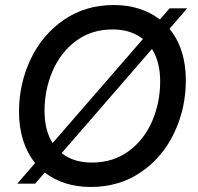

<svg xmlns="http://www.w3.org/2000/svg" viewBox="-20 -730 788 763"><path d="M158 -44.5 119.5 0H48.5L119.5 -82Q88.5 -120.5 72 -172.2Q55.5 -224 55.5 -286Q55.5 -396.5 101.5 -494Q147.5 -591.5 233.2 -650.8Q319 -710 432 -710Q487 -710 533.2 -695.2Q579.5 -680.5 615.5 -652.5L654 -697H724L653.5 -615.5Q685.5 -577 702 -525.2Q718.5 -473.5 718.5 -411Q718.5 -299 672.2 -201.8Q626 -104.5 540 -45.8Q454 13 340.5 13Q286 13 239.8 -1.8Q193.5 -16.5 158 -44.5ZM616.5 -407Q616.5 -483.5 584 -535.5L225 -121.5Q271.5 -84 345.5 -84Q429 -84 490.5 -128.8Q552 -173.5 584.2 -247.5Q616.5 -321.5 616.5 -407ZM189 -161.5 548 -575Q500.5 -613 427.5 -613Q343.5 -613 282.2 -567.5Q221 -522 189 -447.8Q157 -373.5 157 -289.5Q157 -212.5 189 -161.5Z"/></svg>

Font: HK Grotesk Medium
Style: Italic
Weight: 500
Italic angle: -8°
Designer: Alfredo Marco Pradil
Foundry: Hanken Design Co.
Version: Version 3.004